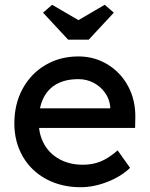

<svg xmlns="http://www.w3.org/2000/svg" viewBox="-20 -773 626 803"><path d="M40 -257Q40 -338 74.5 -401.5Q109 -465 170 -501Q231 -537 308 -537Q375 -537 430 -503.5Q485 -470 516 -412Q547 -354 546 -282L545 -238H116L93 -320H456L441 -303V-327Q438 -359 419 -385.5Q400 -412 371 -427Q342 -442 308 -442Q254 -442 217 -421.5Q180 -401 161 -361.5Q142 -322 142 -264Q142 -210 165 -169.5Q188 -129 230 -106.5Q272 -84 327 -84Q367 -84 400.5 -97.5Q434 -111 472 -144L524 -71Q487 -35 429.5 -12.5Q372 10 317 10Q237 10 173.5 -24Q110 -58 75 -119Q40 -180 40 -257ZM160 -720 198 -753 323 -680H293L418 -753L456 -720L351 -607H265Z"/></svg>

Font: Easer Grotesk Variable
Style: Regular
Weight: 400
Designer: Boardeaser, Bonnie Shaver-Troup, Thomas Jockin
Foundry: Lexend
Version: Version 1.001;Glyphs 3.1.2 (3151)